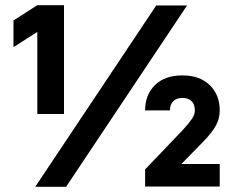

<svg xmlns="http://www.w3.org/2000/svg" viewBox="-20 -721 900 741"><path d="M124 -598 32 -539V-642L124 -701H227V-281H124ZM583 -700H702L235 0H116ZM540 -67 686 -220Q709 -245 720.5 -262Q732 -279 732 -295Q732 -318 719.5 -330.5Q707 -343 684 -343Q661 -343 648.5 -330.5Q636 -318 636 -295H540Q540 -355 578 -392.5Q616 -430 684 -430Q751 -430 789.5 -392.5Q828 -355 828 -295Q828 -263 813 -236Q798 -209 766 -176L680 -88H828V-1H540Z"/></svg>

Font: Golos UI
Style: Bold
Weight: 700
Designer: A.Korolkova, Vitaly Kuzmin
Foundry: ParaType Ltd
Version: Version 2.000